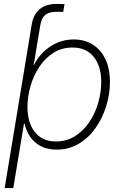

<svg xmlns="http://www.w3.org/2000/svg" viewBox="-20 -742 619 966"><path d="M108.9 -433.1 126 -536.1 139.2 -616.7Q147.9 -669.9 179.7 -696Q211.4 -722.2 264.6 -722.2Q274.4 -722.2 285.4 -721.9Q296.4 -721.7 304.7 -721.2L297.9 -682.1Q289.1 -682.6 279.1 -682.6Q269 -682.6 262.7 -682.6Q227.1 -682.6 208 -667.2Q189 -651.9 183.1 -616.7L169.4 -535.6L152.8 -433.1ZM3.4 204.1 126 -535.6H168.9L148.9 -415H150.9Q168.9 -451.7 198.7 -480.7Q228.5 -509.8 267.1 -526.6Q305.7 -543.5 350.6 -543.5Q407.2 -543.5 448.2 -516.8Q489.3 -490.2 511.2 -442.6Q533.2 -395 533.2 -331.1Q533.2 -269.5 514.6 -209Q496.1 -148.4 461.2 -98.6Q426.3 -48.8 376.7 -19Q327.1 10.7 264.6 10.7Q218.3 10.7 185.1 -6.8Q151.9 -24.4 131.6 -54Q111.3 -83.5 104 -119.6H100.6L46.9 204.1ZM261.2 -30.3Q314.5 -30.3 356.7 -56.6Q398.9 -83 428.7 -127Q458.5 -170.9 473.9 -223.9Q489.3 -276.9 489.3 -330.1Q489.3 -408.2 451.7 -455.6Q414.1 -502.9 345.7 -502.9Q291.5 -502.9 249.5 -476.6Q207.5 -450.2 178.2 -406.2Q148.9 -362.3 133.5 -309.1Q118.2 -255.9 118.2 -202.6Q118.2 -125 155.3 -77.6Q192.4 -30.3 261.2 -30.3Z"/></svg>

Font: Inter 20pt ExtraLight
Style: Italic
Weight: 250
Italic angle: -9.3988°
Version: Version 4.001;git-66647c0bb